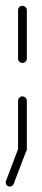

<svg xmlns="http://www.w3.org/2000/svg" viewBox="-29 -539 148 674"><path d="M49.6 0Q43.3 0 38.9 -4.4Q34.4 -8.9 34.4 -15.2V-185.2Q34.4 -191.5 38.9 -196.1Q43.3 -200.7 49.6 -200.7Q55.9 -200.7 60.6 -196.1Q65.2 -191.5 65.2 -185.2V-15.2Q65.2 -8.9 60.6 -4.4Q55.9 0 49.6 0ZM49.6 -318.1Q43.3 -318.1 38.9 -322.6Q34.4 -327 34.4 -333.3V-503.3Q34.4 -509.6 38.9 -514.1Q43.3 -518.5 49.6 -518.5Q55.9 -518.5 60.6 -514.1Q65.2 -509.6 65.2 -503.3V-333.3Q65.2 -327 60.6 -322.6Q55.9 -318.1 49.6 -318.1ZM-8.9 101.5Q-8.9 98.1 -7.8 95.9L36.3 -20.7Q37.8 -24.8 41.5 -27.2Q45.2 -29.6 50 -29.6Q56.7 -29.6 60.6 -25.2Q64.4 -20.7 64.4 -14.8Q64.4 -11.9 63.3 -9.6L18.9 107Q17 111.1 13.5 113.5Q10 115.9 5.6 115.9Q-1.1 115.9 -5 111.5Q-8.9 107 -8.9 101.5Z"/></svg>

Font: 26F Galaxy Sans Ultra Light
Style: Regular
Weight: 200
Designer: C₂₉H₂₅N₃O₅
Version: Version 1.100